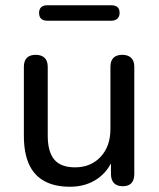

<svg xmlns="http://www.w3.org/2000/svg" viewBox="-20 -703 605 732"><path d="M247 9Q188 9 148.5 -13Q109 -35 90 -78Q71 -121 71 -186V-448Q71 -471 82.5 -482.5Q94 -494 116 -494Q138 -494 150 -482.5Q162 -471 162 -448V-186Q162 -124 187 -94.5Q212 -65 266 -65Q326 -65 363.5 -105Q401 -145 401 -211V-448Q401 -471 412.5 -482.5Q424 -494 446 -494Q468 -494 480 -482.5Q492 -471 492 -448V-40Q492 7 448 7Q426 7 414.5 -5Q403 -17 403 -40V-127L416 -110Q396 -52 351.5 -21.5Q307 9 247 9ZM161 -624Q129 -624 129 -654Q129 -668 137 -675.5Q145 -683 161 -683H404Q436 -683 436 -654Q436 -640 427.5 -632Q419 -624 404 -624Z"/></svg>

Font: Nunito Medium
Style: Regular
Weight: 500
Designer: Vernon Adams
Foundry: Vernon Adams
Version: Version 3.602